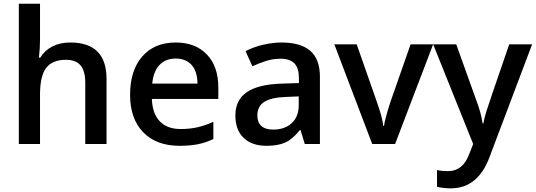

<svg xmlns="http://www.w3.org/2000/svg" viewBox="-20 -780 2902 1040"><path d="M557.1 0H441.9V-332Q441.9 -394.5 416.7 -425.3Q391.6 -456.1 336.9 -456.1Q264.6 -456.1 230.7 -412.8Q196.8 -369.6 196.8 -268.1V0H82V-759.8H196.8V-566.9Q196.8 -520.5 190.9 -467.8H198.2Q221.7 -506.8 263.4 -528.3Q305.2 -549.8 360.8 -549.8Q557.1 -549.8 557.1 -352.1Z M952.6 9.8Q826.7 9.8 755.6 -63.7Q684.6 -137.2 684.6 -266.1Q684.6 -398.4 750.5 -474.1Q816.4 -549.8 931.6 -549.8Q1038.6 -549.8 1100.6 -484.9Q1162.6 -419.9 1162.6 -306.2V-244.1H802.7Q805.2 -165.5 845.2 -123.3Q885.3 -81.1 958 -81.1Q1005.9 -81.1 1047.1 -90.1Q1088.4 -99.1 1135.7 -120.1V-26.9Q1093.8 -6.8 1050.8 1.5Q1007.8 9.8 952.6 9.8ZM931.6 -462.9Q877 -462.9 844 -428.2Q811 -393.6 804.7 -327.1H1049.8Q1048.8 -394 1017.6 -428.5Q986.3 -462.9 931.6 -462.9Z M1630.9 0 1607.9 -75.2H1604Q1564.9 -25.9 1525.4 -8.1Q1485.8 9.8 1423.8 9.8Q1344.2 9.8 1299.6 -33.2Q1254.9 -76.2 1254.9 -154.8Q1254.9 -238.3 1316.9 -280.8Q1378.9 -323.2 1505.9 -327.1L1599.1 -330.1V-358.9Q1599.1 -410.6 1575 -436.3Q1550.8 -461.9 1500 -461.9Q1458.5 -461.9 1420.4 -449.7Q1382.3 -437.5 1347.2 -420.9L1310.1 -502.9Q1354 -525.9 1406.2 -537.8Q1458.5 -549.8 1504.9 -549.8Q1607.9 -549.8 1660.4 -504.9Q1712.9 -460 1712.9 -363.8V0ZM1460 -78.1Q1522.5 -78.1 1560.3 -113Q1598.1 -147.9 1598.1 -210.9V-257.8L1528.8 -254.9Q1447.8 -252 1410.9 -227.8Q1374 -203.6 1374 -153.8Q1374 -117.7 1395.5 -97.9Q1417 -78.1 1460 -78.1Z M1996.1 0 1791 -540H1912.1L2022 -226.1Q2050.3 -147 2056.2 -98.1H2060.1Q2064.5 -133.3 2094.2 -226.1L2204.1 -540H2326.2L2120.1 0Z M2326.2 -540H2451.2L2561 -233.9Q2585.9 -168.5 2594.2 -110.8H2598.1Q2602.5 -137.7 2614.3 -176Q2626 -214.4 2738.3 -540H2862.3L2631.3 71.8Q2568.4 240.2 2421.4 240.2Q2383.3 240.2 2347.2 231.9V141.1Q2373 147 2406.2 147Q2489.3 147 2522.9 50.8L2543 0Z"/></svg>

Font: f2_4961           
Style: Regular
Weight: 600
Foundry: Ascender Corporation
Version: Version 1.10